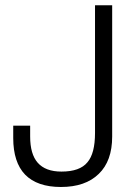

<svg xmlns="http://www.w3.org/2000/svg" viewBox="-20 -706 540 743"><path d="M31.2 -219.7V-171.9Q31.2 -78.1 77.1 -30.3Q124 17.6 215.8 17.6Q310.5 17.6 362.3 -33.2Q414.1 -83 414.1 -177.7V-685.5H347.7V-191.4Q347.7 -112.3 318.4 -78.1Q289.1 -42 217.8 -42Q156.2 -42 126 -76.2Q96.7 -109.4 96.7 -177.7V-219.7Z"/></svg>

Font: DotumChe
Style: Regular
Weight: 400
Monospace: yes
Version: Version 2.21